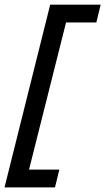

<svg xmlns="http://www.w3.org/2000/svg" viewBox="-30 -687 457 832"><path d="M-10.4 125 187.5 -666.7H406.2L387.5 -589.6H256.2L95.8 47.9H227.1L208.3 125Z"/></svg>

Font: Afacad Medium
Style: Italic
Weight: 500
Italic angle: -14°
Designer: Kristian Moeller
Foundry: Dicotype
Version: Version 1.000; ttfautohint (v1.8.4.7-5d5b)